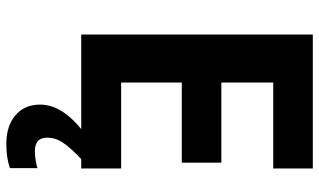

<svg xmlns="http://www.w3.org/2000/svg" viewBox="-216 -538 985 592"><g transform="rotate(90 276.0 -241.5)"><path d="M499 0H86V-714H499V-592H234V-432H481V-310H234V-123H499ZM404 105Q404 125 415 134Q426 143 445 143Q459 143 474 140.5Q489 138 498 135V220Q483 225 465 228Q447 231 423 231Q368 231 335 203Q302 175 302 127Q302 50 406 -21L470 0Q436 32 420 55.5Q404 79 404 105Z"/></g></svg>

Font: Noto Sans Syriac
Style: Bold
Weight: 700
Designer: Patrick Giasson and the Monotype Design Team
Foundry: Monotype Imaging Inc.
Version: Version 3.000; ttfautohint (v1.8.4.7-5d5b)